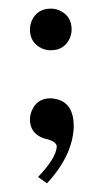

<svg xmlns="http://www.w3.org/2000/svg" viewBox="-20 -343 228 441"><path d="M144.5 -275.4Q144.5 -306.6 116.2 -319.3Q106.4 -323.2 96.7 -323.2Q65.4 -323.2 52.7 -294.9Q48.8 -285.2 48.8 -275.4Q48.8 -244.1 77.1 -231.4Q86.9 -227.5 96.7 -227.5Q127.9 -227.5 140.6 -255.9Q144.5 -265.6 144.5 -275.4ZM149.4 -52.7Q149.4 -105.5 110.4 -115.2Q102.5 -117.2 95.7 -117.2Q64.5 -117.2 52.7 -87.9Q48.8 -78.1 48.8 -68.4Q48.8 -37.1 80.1 -25.4Q85 -24.4 87.9 -23.4Q109.4 -17.6 110.4 -6.8Q109.4 19.5 67.4 63.5L87.9 78.1Q147.5 13.7 149.4 -52.7Z"/></svg>

Font: Abhaya Libre
Style: Regular
Weight: 400
Designer: Pushpananda Ekanayake, Sol Matas, Pathum Egodawatta
Foundry: Mooniak
Version: Version 1.050 ; ttfautohint (v1.6)